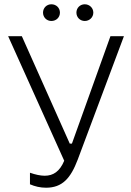

<svg xmlns="http://www.w3.org/2000/svg" viewBox="-20 -869 612 897"><path d="M220 -771C243 -771 260 -788 260 -810C260 -832 243 -849 220 -849C198 -849 181 -832 181 -810C181 -788 198 -771 220 -771ZM376 -771C398 -771 416 -788 416 -810C416 -832 398 -849 376 -849C354 -849 337 -832 337 -810C337 -788 354 -771 376 -771ZM195 8C271 8 310 -36 343 -123L559 -700H496L316 -198H306L82 -700H18L280 -118C259 -68 229 -48 189 -48C169 -48 146 -53 120 -62V-8C143 2 168 8 195 8Z"/></svg>

Font: Fixel Text Light
Style: Regular
Weight: 300
Width: 4
Designer: AlfaBravo + MacPaw
Foundry: Kyrylo Tkachov, Marchela Mozhyna, Serhii Makarenko, Maria Weinstein, Zakhar Kryvoshyya
Version: Version 1.211